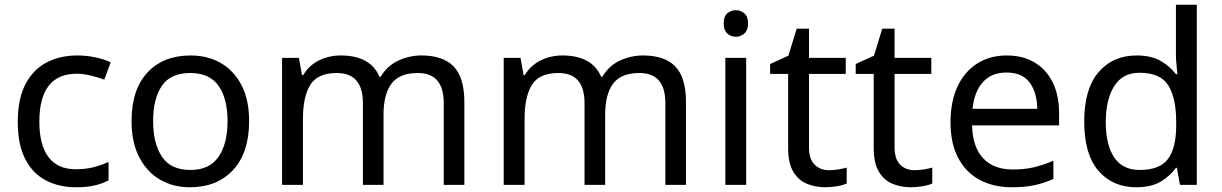

<svg xmlns="http://www.w3.org/2000/svg" viewBox="-20 -780 5154 810"><path d="M300 10Q229 10 173.5 -19Q118 -48 86.5 -109Q55 -170 55 -265Q55 -364 88 -426Q121 -488 177.5 -517Q234 -546 306 -546Q347 -546 385 -537.5Q423 -529 447 -517L420 -444Q396 -453 364 -461Q332 -469 304 -469Q146 -469 146 -266Q146 -169 184.5 -117.5Q223 -66 299 -66Q343 -66 376.5 -75Q410 -84 438 -97V-19Q411 -5 378.5 2.5Q346 10 300 10Z M1031 -269Q1031 -136 963.5 -63Q896 10 781 10Q710 10 654.5 -22.5Q599 -55 567 -117.5Q535 -180 535 -269Q535 -402 602 -474Q669 -546 784 -546Q857 -546 912.5 -513.5Q968 -481 999.5 -419.5Q1031 -358 1031 -269ZM626 -269Q626 -174 663.5 -118.5Q701 -63 783 -63Q864 -63 902 -118.5Q940 -174 940 -269Q940 -364 902 -418Q864 -472 782 -472Q700 -472 663 -418Q626 -364 626 -269Z M1758 -546Q1849 -546 1894 -499.5Q1939 -453 1939 -349V0H1852V-345Q1852 -472 1743 -472Q1665 -472 1631.5 -427Q1598 -382 1598 -296V0H1511V-345Q1511 -472 1401 -472Q1320 -472 1289 -422Q1258 -372 1258 -278V0H1170V-536H1241L1254 -463H1259Q1284 -505 1326.5 -525.5Q1369 -546 1417 -546Q1543 -546 1581 -456H1586Q1613 -502 1659.5 -524Q1706 -546 1758 -546Z M2693 -546Q2784 -546 2829 -499.5Q2874 -453 2874 -349V0H2787V-345Q2787 -472 2678 -472Q2600 -472 2566.5 -427Q2533 -382 2533 -296V0H2446V-345Q2446 -472 2336 -472Q2255 -472 2224 -422Q2193 -372 2193 -278V0H2105V-536H2176L2189 -463H2194Q2219 -505 2261.5 -525.5Q2304 -546 2352 -546Q2478 -546 2516 -456H2521Q2548 -502 2594.5 -524Q2641 -546 2693 -546Z M3085 -737Q3105 -737 3120.5 -723.5Q3136 -710 3136 -681Q3136 -653 3120.5 -639Q3105 -625 3085 -625Q3063 -625 3048 -639Q3033 -653 3033 -681Q3033 -710 3048 -723.5Q3063 -737 3085 -737ZM3128 -536V0H3040V-536Z M3477 -62Q3497 -62 3518 -65.5Q3539 -69 3552 -73V-6Q3538 1 3512 5.5Q3486 10 3462 10Q3420 10 3384.5 -4.5Q3349 -19 3327 -55Q3305 -91 3305 -156V-468H3229V-510L3306 -545L3341 -659H3393V-536H3548V-468H3393V-158Q3393 -109 3416.5 -85.5Q3440 -62 3477 -62Z M3838 -62Q3858 -62 3879 -65.5Q3900 -69 3913 -73V-6Q3899 1 3873 5.5Q3847 10 3823 10Q3781 10 3745.5 -4.5Q3710 -19 3688 -55Q3666 -91 3666 -156V-468H3590V-510L3667 -545L3702 -659H3754V-536H3909V-468H3754V-158Q3754 -109 3777.5 -85.5Q3801 -62 3838 -62Z M4227 -546Q4296 -546 4345.5 -516Q4395 -486 4421.5 -431.5Q4448 -377 4448 -304V-251H4081Q4083 -160 4127.5 -112.5Q4172 -65 4252 -65Q4303 -65 4342.5 -74.5Q4382 -84 4424 -102V-25Q4383 -7 4343 1.5Q4303 10 4248 10Q4172 10 4113.5 -21Q4055 -52 4022.5 -113.5Q3990 -175 3990 -264Q3990 -352 4019.5 -415Q4049 -478 4102.5 -512Q4156 -546 4227 -546ZM4226 -474Q4163 -474 4126.5 -433.5Q4090 -393 4083 -321H4356Q4355 -389 4324 -431.5Q4293 -474 4226 -474Z M4774 10Q4674 10 4614 -59.5Q4554 -129 4554 -267Q4554 -405 4614.5 -475.5Q4675 -546 4775 -546Q4837 -546 4876.5 -523Q4916 -500 4941 -467H4947Q4946 -480 4943.5 -505.5Q4941 -531 4941 -546V-760H5029V0H4958L4945 -72H4941Q4917 -38 4877 -14Q4837 10 4774 10ZM4788 -63Q4873 -63 4907.5 -109.5Q4942 -156 4942 -250V-266Q4942 -366 4909 -419.5Q4876 -473 4787 -473Q4716 -473 4680.5 -416.5Q4645 -360 4645 -265Q4645 -169 4680.5 -116Q4716 -63 4788 -63Z"/></svg>

Font: Noto Sans Linear A
Style: Regular
Weight: 400
Designer: Monotype Design Team
Foundry: Monotype Imaging Inc.
Version: Version 2.002; ttfautohint (v1.8.4.7-5d5b)